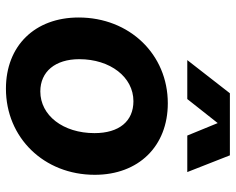

<svg xmlns="http://www.w3.org/2000/svg" viewBox="-92 -668 776 631"><g transform="rotate(90 295.5 -352.0)"><path d="M271 16C432 16 554 -109 554 -276C554 -420 460 -516 319 -516C158 -516 37 -390 37 -223C37 -79 130 16 271 16ZM280 -97C215 -97 174 -146 174 -225C174 -327 233 -403 312 -403C378 -403 417 -356 417 -275C417 -172 359 -97 280 -97ZM177 -580H305L384 -680L425 -580H545L490 -720H286Z"/></g></svg>

Font: Uncut Sans
Style: Bold Italic
Weight: 700
Italic angle: -11°
Designer: Kasper Nordkvist
Foundry: UNCUT.wtf
Version: Version 1.304;Glyphs 3.2 (3246)